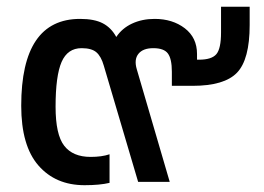

<svg xmlns="http://www.w3.org/2000/svg" viewBox="-20 -540 784 570"><path d="M231 9.8Q145 9.8 94 -48.8Q43 -107.4 43 -226.1Q43 -483.9 217.8 -483.9Q260.3 -483.9 285.4 -470.7Q310.5 -457.5 325.2 -430.2Q342.3 -456.1 372.1 -470Q401.9 -483.9 439 -483.9Q492.2 -483.9 528.6 -456.1Q564.9 -428.2 564.9 -379.9V-362.8H570.8Q608.4 -362.8 622.3 -379.2Q636.2 -395.5 636.2 -443.8V-520H721.2V-465.8Q721.2 -363.3 683.6 -324.2Q646 -285.2 551.8 -285.2H490.2V-327.1Q490.2 -365.2 478.5 -381.1Q466.8 -397 435.1 -397Q404.3 -397 390.9 -380.1Q377.4 -363.3 386.2 -334L483.9 0H390.1L288.1 -345.2Q280.3 -372.6 266.1 -384.8Q252 -397 222.2 -397Q180.7 -397 162.8 -356Q145 -314.9 145 -223.1Q145 -140.1 170.7 -107.2Q196.3 -74.2 249 -74.2Q282.2 -74.2 305.2 -82V2.9Q275.9 9.8 231 9.8Z"/></svg>

Font: Kanit
Style: Regular
Weight: 400
Designer: Katatrad Team
Foundry: CadsonDemak
Version: Version 1.000;PS 001.000;hotconv 1.0.88;makeotf.lib2.5.64775